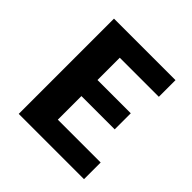

<svg xmlns="http://www.w3.org/2000/svg" viewBox="-175 -798 938 938"><g transform="rotate(45 294.5 -329.0)"><path d="M540 -115V0H89V-658H514V-543H244V-389H474V-278H244V-115Z"/></g></svg>

Font: Ysabeau Ultrabold
Style: Regular
Weight: 800
Designer: Christian Thalmann (Catharsis Fonts)
Version: Version 0.003